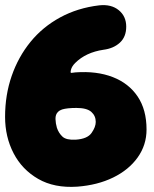

<svg xmlns="http://www.w3.org/2000/svg" viewBox="-30 -710 607 756"><path d="M-10 -250Q-10 -336 16 -411Q42 -486 90 -545Q138 -604 207 -641.5Q276 -679 361 -689Q408 -694 437.5 -670Q467 -646 467 -605Q467 -565 442 -542Q417 -519 377 -514Q343 -509 315 -496Q287 -483 266 -462Q253 -449 249.5 -435.5Q246 -422 251 -423Q255 -424 259 -424Q263 -424 267 -425Q351 -431 414 -406.5Q477 -382 512 -330Q547 -278 547 -200Q547 -139 512 -90Q477 -41 415.5 -11Q354 19 274 25Q184 31 120.5 -5.5Q57 -42 23.5 -106.5Q-10 -171 -10 -250ZM194 -207Q201 -186 216 -172Q231 -158 268 -160Q314 -163 330.5 -186.5Q347 -210 347 -230Q347 -254 329.5 -269.5Q312 -285 271 -285Q253 -285 238.5 -283.5Q224 -282 214.5 -279Q205 -276 198 -269Q188 -259 188.5 -241.5Q189 -224 194 -207Z"/></svg>

Font: Winky Sans Black
Style: Regular
Weight: 900
Designer: Simon Atzbach
Foundry: typofactur
Version: Version 1.205